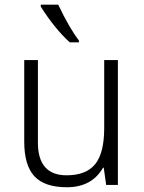

<svg xmlns="http://www.w3.org/2000/svg" viewBox="-20 -786 610 816"><path d="M141.1 -530.8V-180.2Q141.1 -41 263.2 -41Q345.7 -41 384.3 -88.1Q422.9 -135.3 422.9 -242.2V-530.8H481V0H431.2L420.9 -73.2H418Q370.1 9.8 264.2 9.8Q169.4 9.8 126.2 -36.9Q83 -83.5 83 -184.1V-530.8ZM315.4 -606H276.4Q211.9 -665 153.3 -757.8V-766.1H227.5Q275.4 -665.5 315.4 -613.8Z"/></svg>

Font: Droid Sans TV
Style: Regular
Weight: 300
Version: Version 1.00